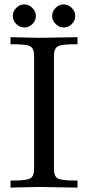

<svg xmlns="http://www.w3.org/2000/svg" viewBox="-20 -852 401 872"><path d="M27.8 0V-32.2H43Q99.1 -32.2 116.9 -41.5Q134.8 -50.8 134.8 -85V-598.1Q134.8 -632.3 117.4 -641.6Q100.1 -650.9 44.9 -650.9H27.8V-683.1L157.2 -680.2L332 -683.1V-650.9H314.9Q259.8 -650.9 242.4 -641.4Q225.1 -631.8 225.1 -598.1V-85Q225.1 -50.8 242.4 -41.5Q259.8 -32.2 316.9 -32.2H332V0L157.2 -2.9ZM38.1 -779.8Q38.1 -799.8 53.5 -815.9Q68.8 -832 89.8 -832Q110.8 -832 127 -815.9Q143.1 -799.8 143.1 -779.8Q143.1 -758.8 127.4 -742.9Q111.8 -727.1 90.8 -727.1Q69.8 -727.1 54 -742.9Q38.1 -758.8 38.1 -779.8ZM216.8 -779.8Q216.8 -799.8 232.4 -815.9Q248 -832 269 -832Q290 -832 305.9 -815.9Q321.8 -799.8 321.8 -779.8Q321.8 -758.8 306.4 -742.9Q291 -727.1 270 -727.1Q249 -727.1 232.9 -742.9Q216.8 -758.8 216.8 -779.8Z"/></svg>

Font: CMU Serif Upright Italic
Style: UprightItalic
Weight: 500
Version: Version 0.7.0